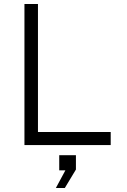

<svg xmlns="http://www.w3.org/2000/svg" viewBox="-20 -730 640 966"><path d="M103 0V-710H171V-66H537V0ZM261 216 309 127H278V51H362V123L306 216Z"/></svg>

Font: Geist Mono Light
Style: Regular
Weight: 300
Monospace: yes
Designer: Basement.studio, Andrés Briganti, Mateo Zaragoza
Foundry: Basement.studio, Vercel, Andrés Briganti, Guido Ferreyra, Mateo Zaragoza
Version: Version 1.500; ttfautohint (v1.8.4.7-5d5b)